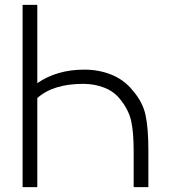

<svg xmlns="http://www.w3.org/2000/svg" viewBox="-20 -770 704 790"><path d="M73 0V-750H133.5V-428Q214.5 -483.5 327 -483.5Q387.5 -483.5 439 -462.5Q490.5 -441.5 525 -399Q567.5 -350.5 579 -296Q590.5 -241.5 590.5 -151V0H530V-145Q530 -225 520 -271Q510 -317 476 -359.5Q450 -393.5 409.2 -409.2Q368.5 -425 323 -425Q198.5 -425 133.5 -366.5V0Z"/></svg>

Font: Russisch Sans Light
Style: Regular
Weight: 300
Designer: Michael Sharanda (font) & Cristiano Sobral (main changes)
Foundry: Michael Sharanda
Version: Version 2.00;September 8, 2020;FontCreator 13.0.0.2681 64-bi